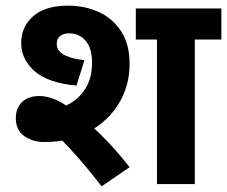

<svg xmlns="http://www.w3.org/2000/svg" viewBox="-20 -652 804 680"><path d="M670 -512V0H536V-512H461V-622H764V-512ZM136 -149Q96 -149 66 -170Q36 -191 36 -234Q36 -269 58 -290.5Q80 -312 120 -312Q148 -312 181.5 -297Q215 -282 250 -250L266 -236Q298 -213 328.5 -183.5Q359 -154 387 -122.5Q415 -91 439 -60L340 8Q277 -73 227.5 -126Q178 -179 140 -210L141 -262Q186 -263 223.5 -283Q261 -303 283.5 -340Q306 -377 306 -429Q306 -482 283 -508Q260 -534 225 -534Q205 -534 193 -524.5Q181 -515 181 -497Q181 -487 185.5 -478Q190 -469 201 -461.5Q212 -454 231 -448Q250 -442 279 -439L251 -349Q150 -358 102.5 -400Q55 -442 55 -500Q55 -557 97.5 -594.5Q140 -632 221 -632Q279 -632 328.5 -610Q378 -588 408.5 -542Q439 -496 439 -425Q439 -349 401.5 -286.5Q364 -224 296 -186.5Q228 -149 136 -149Z"/></svg>

Font: Noto Sans Devanagari
Style: Regular
Weight: 400
Designer: Jelle Bosma - Monotype Design Team
Foundry: Monotype Imaging Inc.
Version: Version 2.003